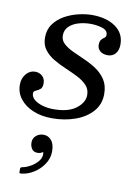

<svg xmlns="http://www.w3.org/2000/svg" viewBox="-93 -591 667 961"><g transform="rotate(10 240.5 -110.0)"><path d="M107.5 148Q107.5 128 123 114.2Q138.5 100.5 161 100.5Q184.5 100.5 200.8 119.2Q217 138 217 176Q217 210.5 197.2 240.2Q177.5 270 146.8 289.2Q116 308.5 83 311.5Q78.5 311.5 76.2 311Q74 310.5 74 305.5V288Q74 280.5 84 279Q102 276 124.2 263.8Q146.5 251.5 162 232.5Q177.5 213.5 175 190.5Q174.5 186 172 187Q169.5 188 166.5 190Q158.5 195 146 195Q126 195 116.8 181.2Q107.5 167.5 107.5 148ZM341 -133Q341 -162.5 322.2 -182.2Q303.5 -202 274.2 -216.8Q245 -231.5 212 -245.5Q179 -259.5 149.8 -276.8Q120.5 -294 101.8 -318.8Q83 -343.5 83 -380Q83 -421 104.2 -449.8Q125.5 -478.5 158.5 -496.8Q191.5 -515 228.2 -523.5Q265 -532 296 -532Q369.5 -532 415.2 -500Q461 -468 461 -411Q461 -381 446 -364Q431 -347 407 -347Q383 -347 368.5 -359.2Q354 -371.5 354 -390Q354 -409.5 361.5 -417.8Q369 -426 376.5 -431Q384 -436 384 -446Q384 -469.5 355.8 -478.2Q327.5 -487 296 -487Q264.5 -487 235.5 -478.5Q206.5 -470 187.8 -452Q169 -434 169 -406Q169 -381 187.5 -364.2Q206 -347.5 235 -334Q264 -320.5 296.5 -306.2Q329 -292 358 -272.5Q387 -253 405.5 -224.2Q424 -195.5 424 -152Q424 -100 391.2 -63.2Q358.5 -26.5 304.5 -7.2Q250.5 12 187 12Q132.5 12 90.2 -5.8Q48 -23.5 24 -54.8Q0 -86 0 -126Q0 -158.5 19 -180.8Q38 -203 64 -203Q86.5 -203 101.2 -189.5Q116 -176 116 -152Q116 -130.5 105 -122.2Q94 -114 83 -109.5Q72 -105 72 -95Q72 -76 89 -62.2Q106 -48.5 132.2 -41.2Q158.5 -34 187 -34Q262 -34 301.5 -64.5Q341 -95 341 -133Z"/></g></svg>

Font: Besley*
Style: Italic
Weight: 400
Italic angle: -13°
Designer: Owen Earl
Foundry: indestructible type*
Version: Version 2.000; ttfautohint (v1.8.3)